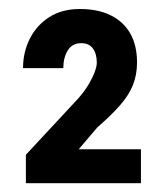

<svg xmlns="http://www.w3.org/2000/svg" viewBox="-20 -737 374 431"><path d="M296.4 -401.9V-325.7H38.1V-389.6L156.2 -516.6Q170.9 -533.7 179.7 -548.8Q188.5 -564 192.9 -576.2Q197.3 -588.4 197.3 -596.2Q197.3 -616.2 188.5 -628.2Q179.7 -640.1 162.6 -640.1Q142.1 -640.1 132.1 -623.8Q122.1 -607.4 122.1 -584H31.7Q31.7 -620.1 47.1 -650.4Q62.5 -680.7 90.8 -698.7Q119.1 -716.8 159.2 -716.8Q200.2 -716.8 229 -702.4Q257.8 -688 272.7 -661.4Q287.6 -634.8 287.6 -596.7Q287.6 -568.8 278.3 -545.9Q269 -522.9 249.3 -500.5Q229.5 -478 198.2 -450.7L156.7 -401.9Z"/></svg>

Font: Roboto Condensed SemiBold
Style: Regular
Weight: 600
Designer: Christian Robertson
Foundry: Google
Version: Version 3.008; 2023